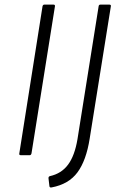

<svg xmlns="http://www.w3.org/2000/svg" viewBox="-20 -675 522 835"><path d="M71 0Q62 0 64 -8L165 -648Q167 -655 173 -655H212Q220 -655 219 -648L117 -8Q115 0 109 0ZM205 140Q196 142 195 135L191 101Q190 93 197 91Q247 80 276 41Q305 2 317 -70L409 -648Q410 -655 417 -655H455Q464 -655 462 -647L370 -72Q355 23 317 74.5Q279 126 205 140Z"/></svg>

Font: Sofia Sans Light
Style: Italic
Weight: 300
Italic angle: -9°
Version: Version 4.100-B